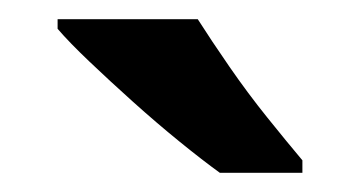

<svg xmlns="http://www.w3.org/2000/svg" viewBox="-20 -786 375 200"><path d="M186 -766Q200 -744 219 -716.5Q238 -689 258.5 -663.5Q279 -638 295 -619V-606H209Q191 -619 167 -638.5Q143 -658 118.5 -680Q94 -702 73 -722Q52 -742 40 -756V-766Z"/></svg>

Font: Noto Sans Javanese SemiBold
Style: Regular
Weight: 600
Version: Version 2.004